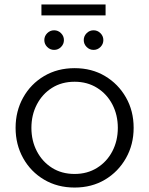

<svg xmlns="http://www.w3.org/2000/svg" viewBox="-20 -829 670 862"><path d="M315 13Q238 13 178 -22.5Q118 -58 84 -119Q50 -180 50 -255Q50 -330 84 -391Q118 -452 178 -487.5Q238 -523 315 -523Q392 -523 451.5 -487.5Q511 -452 545.5 -391.5Q580 -331 580 -255Q580 -180 545.5 -119Q511 -58 451.5 -22.5Q392 13 315 13ZM315 -48Q372 -48 416 -75.5Q460 -103 484.5 -150Q509 -197 509 -255Q509 -313 484.5 -360Q460 -407 416 -434.5Q372 -462 315 -462Q257 -462 213.5 -434.5Q170 -407 145.5 -360Q121 -313 121 -255Q121 -197 145.5 -150Q170 -103 213.5 -75.5Q257 -48 315 -48ZM400 -605Q382 -605 369 -618Q356 -631 356 -649Q356 -667 369 -680Q382 -693 400 -693Q418 -693 431 -680Q444 -667 444 -649Q444 -631 431 -618Q418 -605 400 -605ZM223 -605Q205 -605 192 -618Q179 -631 179 -649Q179 -667 192 -680Q205 -693 223 -693Q241 -693 254 -680Q267 -667 267 -649Q267 -631 254 -618Q241 -605 223 -605ZM166 -760V-809H454V-760Z"/></svg>

Font: MuseoModerno Thin Light
Style: Regular
Weight: 300
Version: Version 1.003